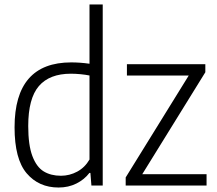

<svg xmlns="http://www.w3.org/2000/svg" viewBox="-20 -828 968 857"><path d="M45 -259.5Q45 -549.5 298 -549.5Q337.5 -549.5 379.5 -543.5V-808H438.5V0H388L383.5 -56H379Q356.5 -26.5 321 -8.8Q285.5 9 241.5 9Q153 9 99 -54.5Q45 -118 45 -259.5ZM379.5 -116V-491Q362.5 -494.5 339.5 -496.8Q316.5 -499 296.5 -499Q201 -499 153.5 -443.8Q106 -388.5 106 -265.5Q106 -180.5 124.5 -131.5Q143 -82.5 175 -63Q207 -43.5 252 -43.5Q290.5 -43.5 324.8 -62Q359 -80.5 379.5 -116ZM615 -50.5H902V0H541V-36L822.5 -491H546.5V-541.5H896.5V-505.5Z"/></svg>

Font: Encode Sans Semi Condensed Light
Style: Regular
Weight: 300
Width: 4
Designer: Multiple Designers
Foundry: Impallari Type
Version: Version 2.000